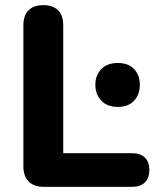

<svg xmlns="http://www.w3.org/2000/svg" viewBox="-20 -727 613 747"><path d="M150 0Q112 0 91.5 -21Q71 -42 71 -79V-628Q71 -667 91 -687Q111 -707 149 -707Q186 -707 206 -687Q226 -667 226 -628V-131H494Q526 -131 543.5 -114Q561 -97 561 -66Q561 -34 543.5 -17Q526 0 494 0ZM438 -311Q398 -311 374.5 -335Q351 -359 351 -397Q351 -435 374.5 -458.5Q398 -482 438 -482Q479 -482 501.5 -458.5Q524 -435 524 -397Q524 -359 501.5 -335Q479 -311 438 -311Z"/></svg>

Font: Nunito ExtraLight ExtraBold
Style: Regular
Weight: 800
Version: Version 3.602